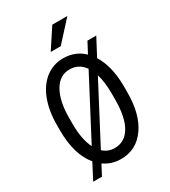

<svg xmlns="http://www.w3.org/2000/svg" viewBox="-233 -1050 1067 1206"><g transform="rotate(-30 300.5 -446.5)"><path d="M543 -332.5V-386.7C541.7 -479.5 522.6 -555.3 485.8 -614.3L552.2 -740.2H488.3L447.3 -662.6C407.2 -701.3 358.1 -720.7 299.8 -720.7C251.6 -720.7 209.1 -706.5 172.1 -678C135.2 -649.5 106.8 -609.2 86.9 -557.1C67.1 -505 57.1 -445.1 57.1 -377.4V-336.4C57.1 -220.5 83.3 -131.2 135.7 -68.4L76.2 45.4H140.1L178.7 -28.3C214.5 -2.9 255.2 9.8 300.8 9.8C375 9.8 433.9 -21 477.5 -82.5C521.2 -144 543 -227.4 543 -332.5ZM146 -332.5V-377.4C146 -458.5 159.6 -522.5 186.8 -569.6C213.9 -616.6 251.6 -640.1 299.8 -640.1C344.1 -640.1 379.6 -621.3 406.2 -583.5L180.2 -152.8C157.4 -198.4 146 -258.3 146 -332.5ZM454.1 -378.4V-332.5C454.1 -247.6 440.8 -182.5 414.1 -137.5C387.4 -92.4 349.6 -69.8 300.8 -69.8C268.6 -69.8 240.7 -80.6 217.3 -102.1L436 -519C448.1 -479.7 454.1 -432.8 454.1 -378.4ZM347.2 -937.5 252.9 -793.9H325.7L456.5 -937.5Z"/></g></svg>

Font: Roboto Condensed
Style: Regular
Weight: 400
Designer: Google
Version: Version 2.134; 2016